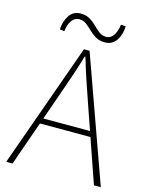

<svg xmlns="http://www.w3.org/2000/svg" viewBox="-133 -999 841 1082"><g transform="rotate(15 287.0 -458.0)"><path d="M11 0 270 -726H303L563 0H523L372 -435Q349 -501 329 -560.5Q309 -620 289 -688H285Q265 -620 244.5 -560.5Q224 -501 201 -435L48 0ZM123 -258V-290H447V-258ZM373 -794Q341 -794 318.5 -807.5Q296 -821 278.5 -838.5Q261 -856 243 -869.5Q225 -883 201 -883Q176 -883 158.5 -859.5Q141 -836 137 -796L110 -799Q112 -846 135 -881Q158 -916 201 -916Q233 -916 255.5 -902.5Q278 -889 295.5 -871Q313 -853 331 -839.5Q349 -826 373 -826Q398 -826 414.5 -850Q431 -874 436 -914L464 -912Q463 -864 439.5 -829Q416 -794 373 -794Z"/></g></svg>

Font: Noto Sans HK Thin
Style: Regular
Weight: 100
Designer: Ryoko NISHIZUKA 西塚涼子 (kana, bopomofo & ideographs); Paul D. Hunt (Latin, Greek & Cyrillic); Sandoll Communications 산돌커뮤니
Foundry: Adobe
Version: Version 2.004-H2;hotconv 1.0.118;makeotfexe 2.5.65603